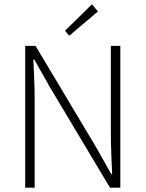

<svg xmlns="http://www.w3.org/2000/svg" viewBox="-20 -872 676 892"><path d="M97 0V-659H145L423 -194L497 -63H501Q499 -111 497 -159Q495 -207 495 -255V-659H539V0H491L213 -465L139 -596H135Q137 -548 139 -502.5Q141 -457 141 -409V0ZM302 -706 282 -729 407 -852 435 -819Z"/></svg>

Font: CV Source Sans Light
Style: Regular
Weight: 300
Designer: Paul D. Hunt
Foundry: Adobe Systems Incorporated
Version: Version 3.001